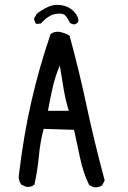

<svg xmlns="http://www.w3.org/2000/svg" viewBox="-20 -807 540 809"><path d="M376 -18 356 -27Q331 -77 317.5 -141Q304 -205 292 -260L164 -264Q150 -213 143.5 -147Q137 -81 125 -29Q111 -17 90 -20L70 -29Q58 -45 59 -65Q79 -234 112 -378.5Q145 -523 193 -663Q207 -675 229 -673Q252 -669 273 -657Q313 -511 344.5 -363Q376 -215 421 -47L411 -27Q397 -16 376 -18ZM270 -340Q256 -385 248 -433.5Q240 -482 232 -531Q212 -484 201.5 -436.5Q191 -389 182 -340ZM290 -704 275 -710Q264 -734 253 -743.5Q242 -753 213 -748Q184 -743 152 -708L135 -706L129 -710L123 -728L135 -749Q158 -767 183.5 -778.5Q209 -790 240 -785Q271 -780 291.5 -758.5Q312 -737 310 -716Q302 -704 290 -704Z"/></svg>

Font: NaniFont Regular
Style: Regular
Weight: 400
Designer: Nanigashitei
Version: Version 1.036